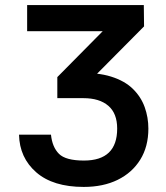

<svg xmlns="http://www.w3.org/2000/svg" viewBox="-20 -727 656 757"><path d="M310 10Q189 10 123 -47.5Q57 -105 55 -196H181Q186 -147 212.5 -120.5Q239 -94 311 -94Q442 -94 442 -220Q442 -280 407 -310Q372 -340 309 -340H206V-423L471 -691L474 -604H87V-707H547L548 -623L289 -362L285 -439Q364 -442 418 -425Q472 -408 504 -376.5Q536 -345 550.5 -304.5Q565 -264 565 -220Q565 -149 533 -97.5Q501 -46 444 -18Q387 10 310 10Z"/></svg>

Font: 42dot Sans
Style: Bold
Weight: 700
Designer: 42dot
Version: Version 1.000